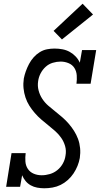

<svg xmlns="http://www.w3.org/2000/svg" viewBox="-20 -1004 540 1032"><path d="M218 8Q199 8 180 4.5Q161 1 145 -8Q129 -17 117.5 -31Q106 -45 99 -62L88 0H13L42 -181H118Q115 -159 116.5 -136.5Q118 -114 129.5 -96.5Q141 -79 161 -70.5Q181 -62 204 -62Q204 -62 204 -62Q204 -62 204 -62Q226 -62 248 -68.5Q270 -75 288 -89.5Q306 -104 317.5 -124.5Q329 -145 332 -167Q337 -194 330 -218.5Q323 -243 309 -263Q295 -283 276.5 -299.5Q258 -316 239 -331Q220 -346 201.5 -362Q183 -378 167 -396.5Q151 -415 138 -435.5Q125 -456 117 -480Q109 -504 106.5 -529.5Q104 -555 108 -582Q112 -602 119 -621.5Q126 -641 136 -660Q146 -679 160.5 -695.5Q175 -712 193.5 -723.5Q212 -735 232.5 -739Q253 -743 273 -743Q295 -743 316 -739Q337 -735 355 -725Q373 -715 387 -700Q401 -685 409 -667L421 -735H497L467 -554H391Q394 -576 392.5 -598.5Q391 -621 380 -638.5Q369 -656 348.5 -664.5Q328 -673 306 -673Q285 -673 263.5 -666.5Q242 -660 225.5 -645Q209 -630 198.5 -610Q188 -590 185 -568Q181 -542 187.5 -517.5Q194 -493 207.5 -472.5Q221 -452 239.5 -436Q258 -420 277 -405Q296 -390 314.5 -374Q333 -358 349 -339.5Q365 -321 378 -300.5Q391 -280 399.5 -257Q408 -234 410.5 -208Q413 -182 409 -155Q405 -133 396.5 -112Q388 -91 375 -71.5Q362 -52 344 -36Q326 -20 305.5 -10Q285 0 262.5 4Q240 8 218 8ZM313 -792 268 -838 424 -984 480 -926Z"/></svg>

Font: Iosevka Gothic
Style: Italic
Weight: 400
Italic angle: -9°
Monospace: yes
Designer: Belleve Invis
Foundry: Belleve Invis
Version: Version 15.5.1; ttfautohint (v1.8.4)